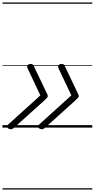

<svg xmlns="http://www.w3.org/2000/svg" viewBox="-20 -1030 765 1550"><path d="M56 11Q47 8 41.5 2.5Q36 -3 36 -9.5Q36 -16 44 -23L306 -260L203 -477Q195 -494 203.5 -504Q212 -514 228 -514Q237 -514 243.5 -510Q250 -506 253 -497L355 -283Q361 -272 363.5 -265.5Q366 -259 366 -254Q366 -247 359 -239.5Q352 -232 338 -219L97 -2Q87 8 76.5 12Q66 16 56 11ZM306 11Q297 8 291.5 2.5Q286 -3 286 -9.5Q286 -16 294 -23L556 -260L453 -477Q445 -494 453.5 -504Q462 -514 478 -514Q487 -514 493.5 -510Q500 -506 503 -497L605 -283Q611 -272 613.5 -265.5Q616 -259 616 -254Q616 -247 609 -239.5Q602 -232 588 -219L347 -2Q337 8 326.5 12Q316 16 306 11ZM0 490H725V500H0ZM0 -20H725V0H0ZM0 -505H725V-500H0ZM0 -1010H725V-1000H0Z"/></svg>

Font: Playwrite NZ Guides
Style: Regular
Weight: 400
Designer: Veronika Burian, José Scaglione
Foundry: TypeTogether
Version: Version 1.003